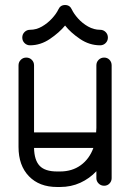

<svg xmlns="http://www.w3.org/2000/svg" viewBox="-20 -742 519 767"><path d="M426 -30Q426 -18 417.5 -9Q409 0 396 0Q383 0 374 -9Q365 -18 365 -30V-58Q338 -29 301 -12Q264 5 220 5H208Q137 5 95.5 -38Q54 -81 54 -155V-481Q54 -494 63 -503Q72 -512 85 -512Q98 -512 107 -503Q116 -494 116 -481V-213H364Q365 -221 365 -231V-481Q365 -494 374 -503Q383 -512 396 -512Q409 -512 417.5 -503Q426 -494 426 -481ZM208 -57H220Q268 -57 302.5 -82Q337 -107 353 -151H116Q117 -102 138.5 -79.5Q160 -57 208 -57ZM213 -704Q221 -722 240 -722Q259 -722 267 -704Q275 -687 292 -668Q309 -649 332 -636Q355 -623 380 -623Q393 -623 402 -614Q411 -605 411 -592Q411 -579 402 -570Q393 -561 380 -561Q337 -561 299.5 -586.5Q262 -612 240 -640Q217 -612 179.5 -586.5Q142 -561 100 -561Q87 -561 78 -570Q69 -579 69 -592Q69 -605 78 -614Q87 -623 100 -623Q125 -623 147.5 -636Q170 -649 187.5 -668Q205 -687 213 -704Z"/></svg>

Font: Libertine Sup Medium
Style: Regular
Weight: 500
Designer: Bastien Sozeau
Foundry: NBR — Bastien Sozeau
Version: Version 2.003; ttfautohint (v1.8.4.7-5d5b);gftools[0.9.33]